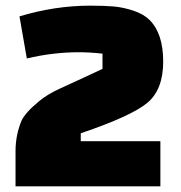

<svg xmlns="http://www.w3.org/2000/svg" viewBox="-20 -660 640 680"><path d="M75 -453 49 -602Q175 -640 300 -640Q350 -640 383.5 -637Q417 -634 453 -622Q489 -610 510 -589Q558 -541 558 -442Q558 -343 502 -296Q446 -249 266 -188V-160H548V0H35V-125Q35 -181 56 -232Q69 -261 119 -302Q146 -325 191.5 -346Q237 -367 277.5 -385.5Q318 -404 343 -416V-470Q298 -475 260 -475Q168 -475 75 -453Z"/></svg>

Font: Changa One
Style: Regular
Weight: 400
Designer: Eduardo Rodriguez Tunni
Foundry: Eduardo Rodriguez Tunni
Version: Version 1.003